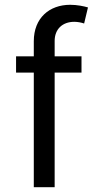

<svg xmlns="http://www.w3.org/2000/svg" viewBox="-20 -781 399 801"><path d="M121 -609V-546H47V-478H121V0H208V-478H320V-546H208V-610C208 -660 241 -690 290 -690C304 -690 319 -687 331 -683L347 -750C330 -755 302 -761 273 -761C186 -761 121 -706 121 -609Z"/></svg>

Font: Wafeq
Style: Regular
Weight: 400
Designer: Rasmus Andersson & Azza Alameddine
Foundry: Google & TypeTogether
Version: Version 3.000;FEAKit 1.0